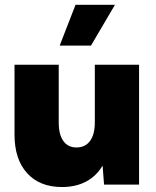

<svg xmlns="http://www.w3.org/2000/svg" viewBox="-20 -752 635 782"><path d="M546.4 0H403.8L397.9 -77.6Q372.6 -34.7 330.6 -12.5Q288.6 9.8 232.4 9.8Q141.6 9.8 90.3 -46.9Q39.1 -103.5 39.1 -203.6V-488.3H219.2V-252.9Q219.2 -204.1 238 -177.7Q256.8 -151.4 291.5 -151.4Q327.1 -151.4 346.7 -178Q366.2 -204.6 366.2 -252.9V-488.3H546.4ZM350.6 -566.4H223.1L287.6 -732.4H448.2Z"/></svg>

Font: Kumbh Sans Black
Style: Regular
Weight: 900
Version: Version 1.005